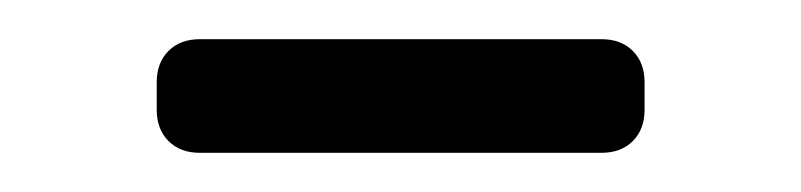

<svg xmlns="http://www.w3.org/2000/svg" viewBox="-20 -591 409 98"><path d="M60 -535V-549Q60 -559 66 -565Q72 -571 82 -571H287Q297 -571 303 -565Q309 -559 309 -549V-535Q309 -525 303 -519Q297 -513 287 -513H82Q72 -513 66 -519Q60 -525 60 -535Z"/></svg>

Font: Hezaedrus Light
Style: Regular
Weight: 300
Designer: Hubert & Fischer
Foundry: Hubert & Fischer
Version: Version 1.10;September 3, 2019;FontCreator 11.5.0.2425 64-bi